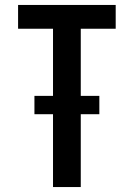

<svg xmlns="http://www.w3.org/2000/svg" viewBox="-20 -755 540 775"><path d="M194 0V-294H119V-368H194V-639H53V-735H447V-639H306V-368H381V-294H306V0Z"/></svg>

Font: Iosevka Term Curly
Style: Bold
Weight: 700
Designer: Belleve Invis
Foundry: Belleve Invis
Version: Version 32.3.0